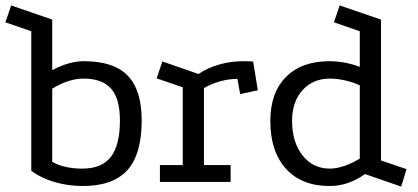

<svg xmlns="http://www.w3.org/2000/svg" viewBox="-49 -669 1536 706"><path d="M255 15Q203 15 153.5 1Q104 -13 66 -41V-554L-29 -587L-8 -649L143 -597V-411Q205 -444 259 -444Q369 -444 420.5 -391Q472 -338 472 -226Q472 -102 419.5 -43.5Q367 15 255 15ZM254 -49Q325 -49 358.5 -92Q392 -135 392 -226Q392 -306 359.5 -343Q327 -380 258 -380Q204 -380 143 -343V-74Q187 -49 254 -49Z M681 -397Q715 -420 758 -432Q801 -444 844 -444Q880 -444 882 -442L899 -337L834 -323L824 -379Q793 -379 760.5 -370Q728 -361 701 -345V-62H799V0H539V-62H623V-348L527 -381L548 -443Z M1426 17 1293 -29Q1232 15 1163 15Q1060 15 1002.5 -48.5Q945 -112 945 -224Q945 -328 1002.5 -386Q1060 -444 1163 -444Q1190 -444 1219.5 -438.5Q1249 -433 1274 -423V-554L1179 -587L1200 -649L1352 -597V-79L1446 -47ZM1164 -49Q1189 -49 1219 -59.5Q1249 -70 1274 -86V-355Q1252 -366 1221.5 -373Q1191 -380 1164 -380Q1102 -380 1063.5 -337.5Q1025 -295 1025 -225Q1025 -146 1063.5 -97.5Q1102 -49 1164 -49Z"/></svg>

Font: Podkova
Style: Regular
Weight: 400
Designer: Ilya Yudin
Foundry: Cyreal (www.cyreal.org)
Version: Version 2.103